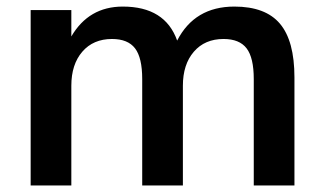

<svg xmlns="http://www.w3.org/2000/svg" viewBox="-20 -570 999 590"><path d="M74.2 0V-539.1H199.2V-458Q252.9 -549.8 357.4 -549.8Q487.3 -549.8 524.4 -445.3Q578.1 -549.8 700.2 -549.8Q795.9 -549.8 840.3 -497.1Q884.8 -444.3 884.8 -332V0H759.8V-327.1Q759.8 -392.6 737.8 -421.4Q715.8 -450.2 667 -450.2Q609.4 -450.2 575.7 -411.1Q542 -372.1 542 -306.6V0H417V-327.1Q417 -392.6 395 -421.4Q373 -450.2 324.2 -450.2Q266.6 -450.2 232.9 -411.1Q199.2 -372.1 199.2 -306.6V0Z"/></svg>

Font: Min Sans SemiBold
Style: Regular
Weight: 600
Designer: Jinseong-Kim, NotoSansCJK, Nunito
Foundry: Jinseong-Kim
Version: Version 1.400;Glyphs 3.1.2 (3151)